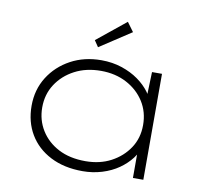

<svg xmlns="http://www.w3.org/2000/svg" viewBox="-82 -829 996 928"><g transform="rotate(10 416.0 -364.5)"><path d="M381 10Q290 10 223 -24.5Q156 -59 120 -119.5Q84 -180 84 -259Q84 -338 123 -400Q162 -462 228.5 -498Q295 -534 379 -534Q433 -534 479.5 -518.5Q526 -503 561 -478Q596 -453 618.5 -422.5Q641 -392 648 -361L624 -371L629 -520H678V0H627V-143L646 -165Q640 -130 616 -98.5Q592 -67 557 -42.5Q522 -18 476.5 -4Q431 10 381 10ZM386 -40Q457 -40 511.5 -69Q566 -98 598.5 -147Q631 -196 631 -260Q631 -324 599.5 -374Q568 -424 512.5 -453.5Q457 -483 386 -483Q313 -483 257 -453.5Q201 -424 168.5 -374Q136 -324 136 -260Q136 -198 167 -148Q198 -98 253.5 -69Q309 -40 386 -40ZM351 -593 330 -624 472 -739 505 -694Z"/></g></svg>

Font: Lexend Mega ExtraLight
Style: Regular
Weight: 250
Version: Version 1.007